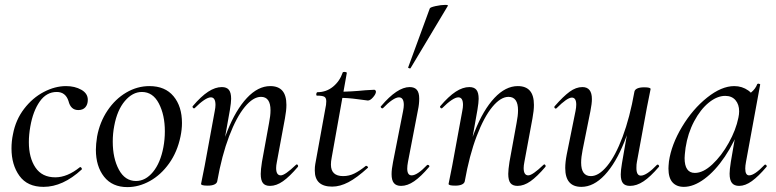

<svg xmlns="http://www.w3.org/2000/svg" viewBox="-20 -751 3172 785"><path d="M27 -144Q27 -174 33 -202Q44 -261 78.5 -306Q113 -351 159 -375Q205 -399 250 -399Q286 -399 312.5 -384Q339 -369 339 -343Q339 -324 329 -312.5Q319 -301 300 -301Q269 -301 260 -338Q248 -375 212 -375Q170 -375 142.5 -336Q115 -297 104 -234Q98 -201 98 -170Q98 -106 125 -66Q152 -26 206 -26Q255 -26 306 -67L308 -68Q311 -68 313.5 -64Q316 -60 314 -58Q237 13 158 13Q92 13 59.5 -32Q27 -77 27 -144Z M372 -139Q372 -161 377 -193Q388 -252 419.5 -299Q451 -346 496 -372.5Q541 -399 591 -399Q655 -399 689.5 -357.5Q724 -316 724 -248Q724 -222 718 -193Q705 -130 671.5 -83Q638 -36 593 -11Q548 14 501 14Q439 14 405.5 -28.5Q372 -71 372 -139ZM648 -149Q654 -181 654 -214Q654 -281 629.5 -328Q605 -375 560 -375Q522 -375 490.5 -338Q459 -301 447 -236Q441 -205 441 -172Q441 -104 466 -57.5Q491 -11 536 -11Q575 -11 605.5 -48Q636 -85 648 -149Z M1046 -40Q1046 -57 1051 -89L1080 -248Q1086 -278 1086 -300Q1086 -355 1047 -355Q1015 -355 981 -314Q947 -273 917 -194.5Q887 -116 868 -9L854 -10Q874 -126 909 -214Q944 -302 989.5 -350.5Q1035 -399 1085 -399Q1118 -399 1134.5 -380Q1151 -361 1151 -322Q1151 -299 1145 -267L1112 -89Q1109 -74 1109 -64Q1109 -34 1128 -34Q1145 -34 1190 -77Q1192 -79 1193 -79Q1196 -79 1198 -75.5Q1200 -72 1198 -69Q1164 -29 1137 -10Q1110 9 1084 9Q1064 9 1055 -2.5Q1046 -14 1046 -40ZM802 1 806 -19Q815 -62 817 -74L858 -297Q861 -312 861 -322Q861 -353 842 -353Q831 -353 814 -341.5Q797 -330 776 -309Q775 -308 773 -308Q770 -308 768 -311.5Q766 -315 768 -317Q802 -357 831 -376Q860 -395 887 -395Q907 -395 916 -383.5Q925 -372 925 -347Q925 -332 920 -302L868 -9Q866 -1 856 3.5Q846 8 829 8Q802 8 802 1Z M1267 -54Q1267 -70 1269 -80L1310 -306Q1314 -323 1314 -337Q1314 -351 1306 -355.5Q1298 -360 1276 -360Q1273 -360 1273 -365Q1273 -368 1274.5 -371Q1276 -374 1277 -374Q1314 -374 1341.5 -396.5Q1369 -419 1381 -454Q1381 -457 1388 -457Q1392 -457 1395.5 -455.5Q1399 -454 1398 -453L1336 -106Q1333 -91 1333 -78Q1333 -31 1383 -31Q1407 -31 1428.5 -41.5Q1450 -52 1476 -73H1477Q1480 -73 1483 -70Q1486 -67 1484 -65Q1439 -24 1404.5 -6Q1370 12 1338 12Q1267 12 1267 -54ZM1365 -351 1367 -376Q1414 -376 1474 -382L1510 -384Q1513 -384 1515 -381.5Q1517 -379 1517 -376Q1517 -367 1505.5 -353.5Q1494 -340 1484 -340Q1480 -340 1441.5 -345.5Q1403 -351 1365 -351Z M1581 -39Q1581 -59 1587 -89L1628 -297Q1631 -312 1631 -322Q1631 -353 1611 -353Q1600 -353 1583 -341.5Q1566 -330 1546 -309Q1545 -308 1543 -308Q1540 -308 1537.5 -311.5Q1535 -315 1538 -317Q1604 -395 1655 -395Q1675 -395 1684.5 -383.5Q1694 -372 1694 -348Q1694 -325 1689 -302L1648 -89Q1645 -73 1645 -62Q1645 -34 1663 -34Q1686 -34 1726 -76Q1727 -77 1729 -77Q1733 -77 1735 -73.5Q1737 -70 1734 -68Q1701 -29 1673.5 -10Q1646 9 1620 9Q1600 9 1590.5 -2.5Q1581 -14 1581 -39ZM1649 -476 1737 -716Q1738 -721 1760.5 -726Q1783 -731 1800 -731Q1814 -731 1811 -727L1659 -473Q1658 -470 1652.5 -472Q1647 -474 1649 -476Z M2058 -40Q2058 -57 2063 -89L2092 -248Q2098 -278 2098 -300Q2098 -355 2059 -355Q2027 -355 1993 -314Q1959 -273 1929 -194.5Q1899 -116 1880 -9L1866 -10Q1886 -126 1921 -214Q1956 -302 2001.5 -350.5Q2047 -399 2097 -399Q2130 -399 2146.5 -380Q2163 -361 2163 -322Q2163 -299 2157 -267L2124 -89Q2121 -74 2121 -64Q2121 -34 2140 -34Q2157 -34 2202 -77Q2204 -79 2205 -79Q2208 -79 2210 -75.5Q2212 -72 2210 -69Q2176 -29 2149 -10Q2122 9 2096 9Q2076 9 2067 -2.5Q2058 -14 2058 -40ZM1814 1 1818 -19Q1827 -62 1829 -74L1870 -297Q1873 -312 1873 -322Q1873 -353 1854 -353Q1843 -353 1826 -341.5Q1809 -330 1788 -309Q1787 -308 1785 -308Q1782 -308 1780 -311.5Q1778 -315 1780 -317Q1814 -357 1843 -376Q1872 -395 1899 -395Q1919 -395 1928 -383.5Q1937 -372 1937 -347Q1937 -332 1932 -302L1880 -9Q1878 -1 1868 3.5Q1858 8 1841 8Q1814 8 1814 1Z M2291 -64Q2291 -88 2297 -119L2333 -297Q2336 -312 2336 -323Q2336 -352 2318 -352Q2299 -352 2256 -309Q2254 -307 2252 -307Q2249 -307 2247 -310.5Q2245 -314 2248 -317Q2283 -357 2309 -376Q2335 -395 2361 -395Q2400 -395 2400 -346Q2400 -327 2394 -297L2362 -138Q2356 -108 2356 -86Q2356 -31 2396 -31Q2428 -31 2462 -72Q2496 -113 2525.5 -191.5Q2555 -270 2574 -377L2588 -376Q2568 -260 2533 -172Q2498 -84 2452.5 -35.5Q2407 13 2357 13Q2291 13 2291 -64ZM2518 -38Q2518 -54 2523 -84L2574 -377Q2576 -385 2586 -389.5Q2596 -394 2614 -394Q2640 -394 2640 -387L2636 -367Q2627 -324 2625 -312L2584 -89Q2582 -80 2582 -64Q2582 -33 2600 -33Q2612 -33 2629 -44.5Q2646 -56 2666 -77Q2667 -78 2669 -78Q2672 -78 2674 -74.5Q2676 -71 2674 -69Q2639 -28 2611 -9.5Q2583 9 2556 9Q2536 9 2527 -2Q2518 -13 2518 -38Z M2713 -62Q2713 -71 2715 -91Q2725 -160 2768.5 -232.5Q2812 -305 2871 -352Q2930 -399 2982 -399Q3014 -399 3039.5 -381Q3065 -363 3068 -328L3020 -357Q3034 -359 3051.5 -373.5Q3069 -388 3076 -407Q3078 -409 3080 -409Q3083 -409 3086 -407.5Q3089 -406 3088 -405L3030 -89Q3027 -73 3027 -62Q3027 -34 3043 -34Q3065 -34 3106 -77Q3107 -78 3109 -78Q3112 -78 3114 -74.5Q3116 -71 3114 -69Q3081 -30 3054 -10.5Q3027 9 3002 9Q2982 9 2972.5 -3Q2963 -15 2963 -41Q2963 -57 2968 -89L2992 -229L3011 -246Q2983 -169 2943.5 -110.5Q2904 -52 2860 -19.5Q2816 13 2776 13Q2746 13 2729.5 -5.5Q2713 -24 2713 -62ZM2999 -270Q3002 -284 3002 -296Q3002 -324 2987 -341.5Q2972 -359 2945 -359Q2912 -359 2878 -331.5Q2844 -304 2818 -255Q2792 -206 2783 -147Q2779 -115 2779 -105Q2779 -44 2821 -44Q2855 -44 2892.5 -79Q2930 -114 2959.5 -167Q2989 -220 2999 -270Z"/></svg>

Font: Cormorant Infant Medium
Style: Italic
Weight: 500
Italic angle: -10°
Designer: Christian Thalmann (Catharsis Fonts)
Foundry: Catharsis Fonts
Version: Version 4.000